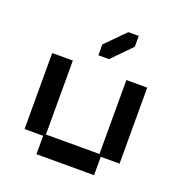

<svg xmlns="http://www.w3.org/2000/svg" viewBox="-123 -766 832 883"><g transform="rotate(20 293.0 -324.0)"><path d="M151 12V-78H60V-450H161V-88H423V-450H525V-78H433V12ZM263 -513V-566L356 -660H407V-607L315 -513Z"/></g></svg>

Font: Pixelify Sans
Style: Regular
Weight: 400
Designer: Stefie Justprince
Foundry: Typecalism Foundryline
Version: Version 1.000;February 13, 2025;FontCreator 15.0.0.3015 64-b